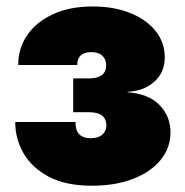

<svg xmlns="http://www.w3.org/2000/svg" viewBox="-20 -574 581 602"><path d="M268.1 8.3Q187 8.3 133.8 -19.5Q80.6 -47.4 54.2 -92.8Q27.8 -138.2 27.8 -191.4H216.8Q215.8 -140.6 264.6 -140.6Q288.1 -140.6 300.8 -151.9Q313.5 -163.1 313.5 -180.2Q313.5 -222.2 258.8 -222.2H209.5V-328.1H258.8Q313 -328.1 313 -370.1Q313 -387.7 301 -399.2Q289.1 -410.6 267.1 -410.6Q222.2 -410.6 222.2 -370.1H37.1Q37.1 -422.4 65.4 -463.9Q93.8 -505.4 146.2 -529.5Q198.7 -553.7 270.5 -553.7Q336.9 -553.7 387.7 -533.4Q438.5 -513.2 467.5 -477.3Q496.6 -441.4 496.6 -394Q496.6 -347.2 463.9 -317.9Q431.2 -288.6 379.9 -286.1V-284.7Q446.8 -279.8 480.7 -244.1Q514.6 -208.5 514.6 -159.2Q514.6 -110.4 483.6 -72.5Q452.6 -34.7 397.2 -13.2Q341.8 8.3 268.1 8.3Z"/></svg>

Font: Inter Black
Style: Regular
Weight: 900
Designer: Rasmus Andersson
Foundry: rsms
Version: Version 4.000;git-a52131595